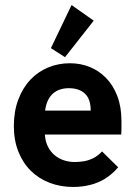

<svg xmlns="http://www.w3.org/2000/svg" viewBox="-20 -730 540 762"><path d="M270 12Q220 12 177 -4.5Q134 -21 102.5 -52Q71 -83 53 -128Q35 -173 35 -230Q35 -288 52.5 -334.5Q70 -381 100 -413Q130 -445 170.5 -462Q211 -479 258 -479Q299 -479 335.5 -464.5Q372 -450 400.5 -421Q429 -392 445.5 -349Q462 -306 462 -250Q462 -239 462 -223Q462 -207 461 -196H158Q160 -168 170.5 -147.5Q181 -127 197.5 -113.5Q214 -100 234.5 -93.5Q255 -87 276 -87Q297 -87 315.5 -90.5Q334 -94 351.5 -103Q369 -112 385 -129L449 -66Q426 -39 398 -21.5Q370 -4 337.5 4Q305 12 270 12ZM159 -291H340Q340 -313 334.5 -330Q329 -347 317.5 -358Q306 -369 290 -374.5Q274 -380 253 -380Q235 -380 219 -375Q203 -370 190.5 -359Q178 -348 170 -331Q162 -314 159 -291ZM238 -503 182 -539 264 -710 352 -648Z"/></svg>

Font: Inconsolata ExtraBold
Style: Regular
Weight: 800
Designer: Raph Levien, Cyreal, Brenton Simpson
Foundry: Raph Levien, Cyreal, Google
Version: Version 3.001